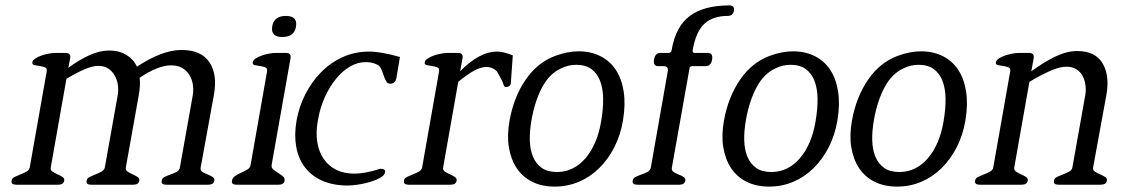

<svg xmlns="http://www.w3.org/2000/svg" viewBox="-20 -684 4161 711"><path d="M774 -15Q771 0 751 0H595Q576 0 579 -15Q580 -24 590 -29Q600 -34 612 -38Q624 -42 634 -47.5Q644 -53 646 -63L694 -332Q697 -352 694 -371.5Q691 -391 681 -407Q671 -423 654.5 -432.5Q638 -442 614 -442Q565 -442 497 -396Q499 -382 498 -366Q497 -350 494 -332L446 -64Q444 -54 452.5 -48.5Q461 -43 471 -38.5Q481 -34 489 -29Q497 -24 496 -15Q493 0 474 0H317Q298 0 301 -15Q302 -24 312.5 -29Q323 -34 334.5 -38.5Q346 -43 356 -48.5Q366 -54 368 -63L416 -332Q419 -350 416.5 -369Q414 -388 405 -404Q396 -420 381 -430Q366 -440 345 -440Q322 -440 292 -427Q262 -414 226 -392L168 -64Q166 -54 174.5 -48.5Q183 -43 193 -38.5Q203 -34 211 -29Q219 -24 218 -15Q215 0 196 0H40Q20 0 23 -15Q24 -24 34.5 -29Q45 -34 56.5 -38.5Q68 -43 78 -48.5Q88 -54 90 -63L153 -420Q155 -431 146.5 -434.5Q138 -438 127 -439.5Q116 -441 107 -443Q98 -445 100 -454Q101 -461 111 -467.5Q121 -474 134 -478.5Q147 -483 161 -485.5Q175 -488 185 -488H223Q243 -488 240 -469L233 -433Q274 -463 312 -480Q350 -497 385 -497Q422 -497 449 -480Q476 -463 487 -437Q581 -499 652 -499Q725 -499 755.5 -453.5Q786 -408 772 -332L723 -63Q721 -53 729.5 -47.5Q738 -42 748.5 -38Q759 -34 767 -29Q775 -24 774 -15Z M1076 -585Q1070 -547 1025 -547Q982 -547 988 -586Q994 -625 1039 -625Q1083 -625 1076 -585ZM1034 -15Q1031 0 1012 0H856Q836 0 839 -15Q841 -26 851 -32.5Q861 -39 873 -44.5Q885 -50 895.5 -56Q906 -62 908 -73L969 -420Q971 -431 962.5 -434.5Q954 -438 943 -439.5Q932 -441 923 -443Q914 -445 916 -454Q917 -461 927 -467.5Q937 -474 950 -478.5Q963 -483 977 -485.5Q991 -488 1001 -488H1039Q1059 -488 1056 -469L986 -74Q984 -63 992 -56.5Q1000 -50 1009.5 -44Q1019 -38 1027 -31.5Q1035 -25 1034 -15Z M1406 -46Q1404 -35 1388.5 -26Q1373 -17 1351.5 -10.5Q1330 -4 1307 -0.5Q1284 3 1268 3Q1214 3 1174 -14.5Q1134 -32 1109.5 -64Q1085 -96 1077 -140Q1069 -184 1078 -237Q1087 -288 1110.5 -334.5Q1134 -381 1169 -416.5Q1204 -452 1249 -472.5Q1294 -493 1347 -493Q1390 -493 1461 -473L1448 -395Q1443 -374 1425 -374Q1415 -374 1410 -383Q1405 -392 1401 -404Q1397 -416 1392 -427.5Q1387 -439 1378 -444Q1367 -450 1355.5 -452Q1344 -454 1333 -454Q1305 -454 1277 -438Q1249 -422 1225 -393Q1201 -364 1183 -324.5Q1165 -285 1157 -237Q1149 -193 1155 -157Q1161 -121 1179 -95Q1197 -69 1225.5 -55Q1254 -41 1292 -41Q1332 -41 1388 -59Q1409 -59 1406 -46Z M1872 -376Q1869 -362 1855 -362Q1847 -361 1845 -369.5Q1843 -378 1836 -391L1820 -420Q1804 -436 1782 -436Q1760 -436 1734 -421.5Q1708 -407 1677 -381L1621 -64Q1619 -54 1627.5 -48.5Q1636 -43 1646 -38.5Q1656 -34 1664 -29Q1672 -24 1671 -15Q1668 0 1649 0H1493Q1473 0 1476 -15Q1477 -24 1487.5 -29Q1498 -34 1509.5 -38.5Q1521 -43 1531 -48.5Q1541 -54 1543 -63L1606 -420Q1608 -431 1599.5 -434.5Q1591 -438 1580 -439.5Q1569 -441 1560 -443Q1551 -445 1553 -454Q1554 -461 1564 -467.5Q1574 -474 1587 -478.5Q1600 -483 1614 -485.5Q1628 -488 1638 -488H1676Q1696 -488 1693 -469L1684 -420Q1718 -455 1752.5 -474Q1787 -493 1822 -493Q1843 -493 1879 -479L1872 -381V-376Z M2287 -238Q2278 -184 2255 -139Q2232 -94 2199 -61.5Q2166 -29 2124 -11Q2082 7 2034 7Q1987 7 1951.5 -10.5Q1916 -28 1894 -60.5Q1872 -93 1864.5 -138Q1857 -183 1867 -238Q1883 -326 1927 -389.5Q1971 -453 2036 -477Q2082 -494 2122 -494Q2167 -494 2202.5 -476.5Q2238 -459 2260 -426Q2282 -393 2289.5 -345.5Q2297 -298 2287 -238ZM2206 -234Q2214 -280 2213.5 -318.5Q2213 -357 2202 -385Q2191 -413 2169.5 -428.5Q2148 -444 2114 -444Q2085 -444 2058 -431Q2014 -411 1987 -359.5Q1960 -308 1948 -238Q1941 -198 1942 -163.5Q1943 -129 1954 -103Q1965 -77 1986.5 -62Q2008 -47 2043 -47Q2074 -47 2101 -60.5Q2128 -74 2149 -99Q2170 -124 2184.5 -158Q2199 -192 2206 -234Z M2698 -644Q2694 -625 2674 -625Q2620 -625 2588.5 -596Q2557 -567 2545 -498Q2544 -488 2552 -488H2601Q2621 -488 2617 -464Q2613 -439 2593 -439H2543Q2534 -439 2533 -429L2468 -63Q2466 -53 2474 -47.5Q2482 -42 2492.5 -38Q2503 -34 2511 -29Q2519 -24 2518 -15Q2515 0 2496 0H2340Q2320 0 2323 -15Q2324 -24 2334 -29Q2344 -34 2356 -38Q2368 -42 2378 -47.5Q2388 -53 2390 -63L2453 -421Q2456 -439 2436 -439H2417Q2398 -439 2402 -464Q2406 -488 2426 -488H2455Q2466 -488 2467 -498Q2482 -586 2534.5 -625Q2587 -664 2681 -664Q2701 -664 2698 -644Z M3081 -238Q3072 -184 3049 -139Q3026 -94 2993 -61.5Q2960 -29 2918 -11Q2876 7 2828 7Q2781 7 2745.5 -10.5Q2710 -28 2688 -60.5Q2666 -93 2658.5 -138Q2651 -183 2661 -238Q2677 -326 2721 -389.5Q2765 -453 2830 -477Q2876 -494 2916 -494Q2961 -494 2996.5 -476.5Q3032 -459 3054 -426Q3076 -393 3083.5 -345.5Q3091 -298 3081 -238ZM3000 -234Q3008 -280 3007.5 -318.5Q3007 -357 2996 -385Q2985 -413 2963.5 -428.5Q2942 -444 2908 -444Q2879 -444 2852 -431Q2808 -411 2781 -359.5Q2754 -308 2742 -238Q2735 -198 2736 -163.5Q2737 -129 2748 -103Q2759 -77 2780.5 -62Q2802 -47 2837 -47Q2868 -47 2895 -60.5Q2922 -74 2943 -99Q2964 -124 2978.5 -158Q2993 -192 3000 -234Z M3555 -238Q3546 -184 3523 -139Q3500 -94 3467 -61.5Q3434 -29 3392 -11Q3350 7 3302 7Q3255 7 3219.5 -10.5Q3184 -28 3162 -60.5Q3140 -93 3132.5 -138Q3125 -183 3135 -238Q3151 -326 3195 -389.5Q3239 -453 3304 -477Q3350 -494 3390 -494Q3435 -494 3470.5 -476.5Q3506 -459 3528 -426Q3550 -393 3557.5 -345.5Q3565 -298 3555 -238ZM3474 -234Q3482 -280 3481.5 -318.5Q3481 -357 3470 -385Q3459 -413 3437.5 -428.5Q3416 -444 3382 -444Q3353 -444 3326 -431Q3282 -411 3255 -359.5Q3228 -308 3216 -238Q3209 -198 3210 -163.5Q3211 -129 3222 -103Q3233 -77 3254.5 -62Q3276 -47 3311 -47Q3342 -47 3369 -60.5Q3396 -74 3417 -99Q3438 -124 3452.5 -158Q3467 -192 3474 -234Z M4079 -15Q4076 0 4056 0H3900Q3880 0 3883 -15Q3884 -24 3894.5 -29Q3905 -34 3917 -38.5Q3929 -43 3939 -48.5Q3949 -54 3951 -63L3999 -332Q4002 -350 3999.5 -369Q3997 -388 3989 -403Q3981 -418 3966 -427.5Q3951 -437 3930 -437Q3904 -437 3870 -422Q3836 -407 3792 -381L3736 -64Q3734 -54 3742.5 -48.5Q3751 -43 3761 -38.5Q3771 -34 3779 -29Q3787 -24 3786 -15Q3783 0 3764 0H3608Q3588 0 3591 -15Q3592 -24 3602.5 -29Q3613 -34 3624.5 -38.5Q3636 -43 3646 -48.5Q3656 -54 3658 -63L3721 -420Q3723 -431 3714.5 -434.5Q3706 -438 3695 -439.5Q3684 -441 3675 -443Q3666 -445 3668 -454Q3669 -461 3679 -467.5Q3689 -474 3702 -478.5Q3715 -483 3729 -485.5Q3743 -488 3753 -488H3791Q3811 -488 3808 -469L3799 -420Q3847 -455 3889 -475Q3931 -495 3969 -495Q4036 -495 4063 -449.5Q4090 -404 4077 -332L4028 -64Q4026 -54 4034.5 -48.5Q4043 -43 4053.5 -38.5Q4064 -34 4072 -29Q4080 -24 4079 -15Z"/></svg>

Font: Jura
Style: Italic
Weight: 400
Designer: Ed Merritt
Foundry: Ten by Twenty
Version: Version 1.007